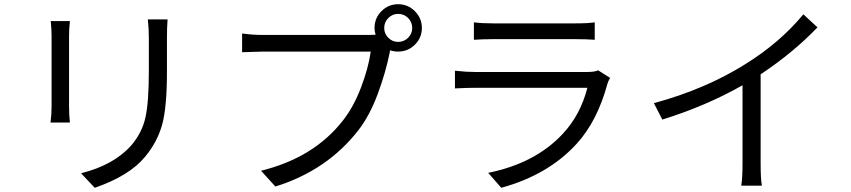

<svg xmlns="http://www.w3.org/2000/svg" viewBox="-20 -851 4040 912"><path d="M776 -759Q773 -722 773 -672V-510Q773 -339 749.5 -256.5Q726 -174 668 -105Q593 -15 430 41L365 -28Q521 -67 604 -161Q655 -221 671 -293.5Q687 -366 687 -514V-672Q687 -717 682 -759ZM312 -751Q308 -713 308 -679V-345Q308 -305 312 -269H220Q225 -307 225 -346V-679Q225 -713 221 -751Z M1805 -718Q1805 -691 1824.5 -671.5Q1844 -652 1871 -652Q1899 -652 1918.5 -671.5Q1938 -691 1938 -718Q1938 -746 1918.5 -765.5Q1899 -785 1871 -785Q1844 -785 1824.5 -765.5Q1805 -746 1805 -718ZM1759 -718Q1759 -765 1792 -798Q1825 -831 1871 -831Q1918 -831 1951 -797.5Q1984 -764 1984 -718Q1984 -672 1951 -639Q1918 -606 1871 -606Q1851 -606 1833 -612Q1833 -609 1831 -601Q1812 -506 1774 -404Q1736 -302 1682 -232Q1533 -41 1288 35L1220 -40Q1472 -102 1610 -280Q1660 -344 1695 -436Q1730 -528 1741 -606H1230Q1208 -606 1130 -603V-692Q1179 -685 1230 -685H1732Q1752 -685 1764 -686Q1759 -703 1759 -718Z M2231 -745Q2264 -740 2321 -740H2714Q2775 -740 2805 -745V-662Q2769 -665 2713 -665H2321Q2272 -665 2231 -662ZM2878 -481Q2868 -464 2865 -452Q2817 -275 2719 -168Q2584 -20 2361 41L2299 -30Q2521 -75 2651 -213Q2737 -304 2770 -434H2239Q2195 -434 2141 -431V-515Q2196 -509 2239 -509H2766Q2806 -509 2821 -517Z M3086 -361Q3333 -428 3523 -548Q3685 -649 3796 -783L3863 -721Q3748 -601 3593 -498V-76Q3593 1 3599 31H3501Q3507 -7 3507 -76V-446Q3335 -348 3126 -283Z"/></svg>

Font: Noto Sans SC
Style: Regular
Weight: 400
Designer: Ryoko NISHIZUKA  (kana, bopomofo & ideographs); Paul D. Hunt (Latin, Greek & Cyrillic); Sandoll Communications , Soo-you
Foundry: Adobe
Version: Version 2.002;hotconv 1.0.116;makeotfexe 2.5.65601